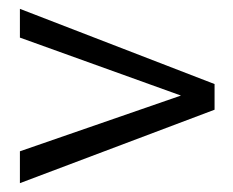

<svg xmlns="http://www.w3.org/2000/svg" viewBox="-20 -461 527 434"><path d="M25 -376V-441L465 -271V-213L25 -47V-119L389 -245Z"/></svg>

Font: Pavanam
Style: Regular
Weight: 400
Designer: Tharique Azeez
Foundry: Tharique Azeez
Version: Version 1.86; ttfautohint (v1.3) -l 8 -r 50 -G 200 -x 14 -D 